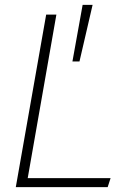

<svg xmlns="http://www.w3.org/2000/svg" viewBox="-20 -770 504 790"><path d="M45 0 170 -710H212L94 -37H435L423 0ZM278 -517 320 -750H361L307 -517Z"/></svg>

Font: Livvic ExtraLight
Style: Italic
Weight: 275
Italic angle: -10°
Designer: Jacques Le Bailly, Baron von Fonthausen
Version: Version 1.001; ttfautohint (v1.8.2)